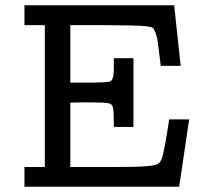

<svg xmlns="http://www.w3.org/2000/svg" viewBox="-20 -712 773 732"><path d="M73.2 0V-75.2H150.9V-616.2H73.2V-691.9H644L668.9 -460.9H592.8Q585.9 -520 582.5 -545.4Q579.1 -570.8 572.5 -587.9Q565.9 -605 559.6 -607.4Q553.2 -609.9 538.1 -611.8Q502.9 -615.7 378.9 -616.2H248V-397H305.2Q384.3 -397 397.7 -400.9Q411.1 -404.8 413.1 -431.2Q414.1 -448.2 414.1 -481.9V-490.2H488.8V-228H414.1V-236.8Q414.1 -288.6 410.6 -302.7Q407.2 -316.9 391.1 -318.8Q374 -321.8 305.2 -321.8Q296.4 -321.8 277.1 -321.3Q257.8 -320.8 248 -320.8V-75.2H401.9Q496.1 -75.2 533.9 -78.1Q571.8 -81.1 581.3 -86.4Q590.8 -91.8 597.2 -107.9Q606.9 -136.7 625 -256.8H701.2L663.1 0Z"/></svg>

Font: CMU Concrete
Style: Bold
Weight: 700
Version: Version 0.7.0